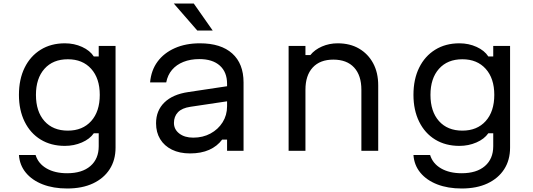

<svg xmlns="http://www.w3.org/2000/svg" viewBox="-20 -860 3040 1095"><path d="M639 -18Q639 53 605.5 105Q572 157 510.5 186Q449 215 363 215Q284 215 223.5 191.5Q163 168 127.5 125Q92 82 88 24H183Q198 73 245.5 100.5Q293 128 363 128Q448 128 495.5 87Q543 46 543 -26V-100H515Q492 -67 447 -47.5Q402 -28 350 -28Q271 -28 212 -64Q153 -100 120.5 -166Q88 -232 88 -319Q88 -408 120.5 -474Q153 -540 212 -576.5Q271 -613 350 -613Q403 -613 448 -592.5Q493 -572 515 -538H543V-598H639ZM185 -319Q185 -224 233.5 -169.5Q282 -115 367 -115Q451 -115 500 -169.5Q549 -224 549 -319Q549 -413 500 -467.5Q451 -522 367 -522Q282 -522 233.5 -467.5Q185 -413 185 -319Z M1287 -370V-284L1066 -251Q1018 -244 995 -220Q972 -196 972 -159Q972 -122 1002.5 -98.5Q1033 -75 1082 -75Q1137 -75 1180.5 -98.5Q1224 -122 1249.5 -162.5Q1275 -203 1275 -254V-382Q1275 -449 1233.5 -486Q1192 -523 1117 -523Q1066 -523 1026 -507Q986 -491 961 -461.5Q936 -432 928 -390H836Q842 -459 878.5 -508.5Q915 -558 977 -585.5Q1039 -613 1120 -613Q1240 -613 1304.5 -555Q1369 -497 1369 -390V0H1275V-64H1247Q1219 -26 1173 -5.5Q1127 15 1064 15Q1004 15 960.5 -6.5Q917 -28 893.5 -66.5Q870 -105 870 -157Q870 -229 917.5 -275.5Q965 -322 1054 -335ZM1193 -686H1105L971 -840H1085Z M1626 0V-598H1722V-546H1750Q1775 -577 1816.5 -595Q1858 -613 1906 -613Q1976 -613 2027.5 -583Q2079 -553 2108 -499.5Q2137 -446 2137 -373V0H2041V-348Q2041 -430 1999.5 -475Q1958 -520 1881 -520Q1805 -520 1763.5 -475Q1722 -430 1722 -348V0Z M2889 -18Q2889 53 2855.5 105Q2822 157 2760.5 186Q2699 215 2613 215Q2534 215 2473.5 191.5Q2413 168 2377.5 125Q2342 82 2338 24H2433Q2448 73 2495.5 100.5Q2543 128 2613 128Q2698 128 2745.5 87Q2793 46 2793 -26V-100H2765Q2742 -67 2697 -47.5Q2652 -28 2600 -28Q2521 -28 2462 -64Q2403 -100 2370.5 -166Q2338 -232 2338 -319Q2338 -408 2370.5 -474Q2403 -540 2462 -576.5Q2521 -613 2600 -613Q2653 -613 2698 -592.5Q2743 -572 2765 -538H2793V-598H2889ZM2435 -319Q2435 -224 2483.5 -169.5Q2532 -115 2617 -115Q2701 -115 2750 -169.5Q2799 -224 2799 -319Q2799 -413 2750 -467.5Q2701 -522 2617 -522Q2532 -522 2483.5 -467.5Q2435 -413 2435 -319Z"/></svg>

Font: Martian Mono SemiExpanded Light
Style: Regular
Weight: 300
Width: 6
Monospace: yes
Designer: Roman Shamin
Foundry: Evil Martians
Version: Version 0.930